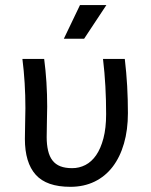

<svg xmlns="http://www.w3.org/2000/svg" viewBox="-20 -720 590 749"><path d="M466.8 -490.2H381.8C386.1 -454.4 389.2 -418.7 391.1 -383.1C393.1 -347.4 394 -311.4 394 -274.9C394 -238.4 390.5 -206.9 383.5 -180.4C376.5 -153.9 367.1 -132 355.2 -114.7C343.3 -97.5 329.3 -84.7 313.2 -76.4C297.1 -68.1 279.9 -64 261.7 -64C243.5 -64 228.1 -66.4 215.6 -71.3C203 -76.2 192.8 -83.7 184.8 -94C176.8 -104.2 171.1 -117.2 167.5 -132.8C163.9 -148.4 162.1 -165.7 162.1 -184.6C162.1 -208.3 162.4 -230.8 163.1 -252C163.7 -273.1 164.1 -290.5 164.1 -304.2C164.1 -368.3 160.2 -430.3 152.3 -490.2H67.4C75.2 -428.4 79.1 -364.3 79.1 -297.9C79.1 -280.9 78.8 -262.5 78.1 -242.4C77.5 -222.4 77.1 -201 77.1 -178.2C77.1 -116.4 91.2 -69.7 119.4 -38.3C147.5 -6.9 192.5 8.8 254.4 8.8C289.6 8.8 321 2 348.9 -11.5C376.7 -25 400.2 -44.3 419.4 -69.3C438.6 -94.4 453.4 -124.7 463.6 -160.2C473.9 -195.6 479 -235.2 479 -278.8C479 -314.3 478 -349.5 476.1 -384.5C474.1 -419.5 471 -454.8 466.8 -490.2ZM395 -700.2H292L229 -568.8H308.1ZM0 -490.2Z"/></svg>

Font: CodeNewRoman Nerd Font Mono
Style: Regular
Weight: 400
Monospace: yes
Designer: Sam Radian
Foundry: Code New Roman
Version: Version 2.00 November 29, 2014;Nerd Fonts 3.2.1